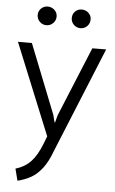

<svg xmlns="http://www.w3.org/2000/svg" viewBox="-60 -709 589 986"><g transform="rotate(5 234.5 -216.5)"><path d="M52.7 174.3Q100.1 160.6 131.1 127.7Q162.1 94.7 185.1 35.2L200.7 -4.9L8.8 -475.6H80.6L222.2 -118.2L231.9 -80.1H234.9L244.6 -117.2L392.1 -475.6L463.4 -476.1L241.2 67.4Q220.7 123.5 194.3 157.5Q168 191.4 137.7 208.5Q107.4 225.6 68.4 235.4ZM97.7 -622.1Q97.7 -642.1 111.8 -655.8Q126 -669.4 145.5 -669.4Q165.5 -669.4 180.4 -655.8Q195.3 -642.1 195.3 -622.1Q195.3 -601.6 180.9 -587.4Q166.5 -573.2 146.5 -573.2Q126.5 -573.2 112.1 -587.4Q97.7 -601.6 97.7 -622.1ZM273.4 -622.1Q273.4 -642.1 287.4 -655.8Q301.3 -669.4 320.8 -669.4Q341.3 -669.4 356 -655.8Q370.6 -642.1 370.6 -622.1Q370.6 -601.6 356.4 -587.4Q342.3 -573.2 321.8 -573.2Q302.2 -573.2 287.8 -587.2Q273.4 -601.1 273.4 -622.1Z"/></g></svg>

Font: Selawik Semilight
Style: Regular
Weight: 300
Designer: Aaron Bell
Foundry: Microsoft Corporation
Version: Version 1.01